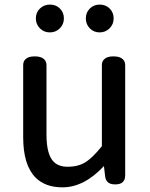

<svg xmlns="http://www.w3.org/2000/svg" viewBox="-20 -762 646 829"><path d="M428.7 -44.9Q342.8 46.9 250 46.9Q175.8 46.9 133.8 4.9Q80.1 -48.8 80.1 -169.9V-480.5Q80.1 -497.1 89.8 -505.9Q101.6 -518.6 129.9 -518.6Q158.2 -518.6 170.9 -505.9Q180.7 -496.1 180.7 -480.5V-180.7Q180.7 -94.7 211.9 -63.5Q233.4 -42 271.5 -42Q318.4 -42 349.6 -62Q380.9 -82 419.9 -130.9V-480.5Q419.9 -497.1 429.7 -505.9Q441.4 -518.6 469.7 -518.6Q498 -518.6 510.7 -505.9Q520.5 -496.1 520.5 -480.5V-3.9Q520.5 13.7 510.3 23.9Q500 34.2 477.5 34.2Q455.1 34.2 444.8 23.9Q434.6 13.7 433.6 -3.9ZM134.8 -682.6Q134.8 -708 152.3 -725.1Q169.9 -742.2 195.8 -742.2Q221.7 -742.2 238.8 -725.1Q255.9 -708 255.9 -682.6Q255.9 -657.2 238.3 -639.6Q220.7 -622.1 195.3 -622.1Q169.9 -622.1 152.3 -639.6Q134.8 -657.2 134.8 -682.6ZM410.2 -622.1Q384.8 -622.1 367.7 -639.6Q350.6 -657.2 350.6 -682.6Q350.6 -708 367.7 -725.1Q384.8 -742.2 410.6 -742.2Q436.5 -742.2 453.6 -725.1Q470.7 -708 470.7 -682.6Q470.7 -657.2 453.1 -639.6Q435.5 -622.1 410.2 -622.1Z"/></svg>

Font: TaiwanPearl
Style: Regular
Weight: 400
Version: Version 2.102